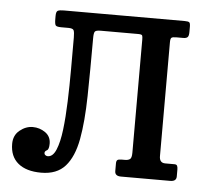

<svg xmlns="http://www.w3.org/2000/svg" viewBox="-44 -566 667 622"><g transform="rotate(5 290.0 -255.0)"><path d="M10 -75Q10 -103 29.8 -119Q49.5 -135 72 -135Q94.5 -135 112.8 -122.2Q131 -109.5 131 -86Q131 -67.5 124 -64Q117 -60.5 117 -55Q117 -50 120.8 -47.5Q124.5 -45 128 -45Q145 -45 155.2 -69.5Q165.5 -94 170.5 -135.2Q175.5 -176.5 177.2 -227.5Q179 -278.5 179 -332.5Q179 -386.5 179 -435.5Q179 -452.5 176.2 -458.8Q173.5 -465 158.5 -465H135.5Q120.5 -465 117.2 -469.5Q114 -474 114 -490V-500Q114 -514.5 119.8 -517.2Q125.5 -520 139 -520H532.5Q544 -520 547.2 -517.2Q550.5 -514.5 550.5 -503V-486Q550.5 -473 546.2 -469Q542 -465 532.5 -465H510Q498 -465 494.2 -462.2Q490.5 -459.5 490.5 -447V-77Q490.5 -55 509.5 -55H539.5Q546.5 -55 548.5 -50.5Q550.5 -46 550.5 -39V-16Q550.5 0 530.5 0H370.5Q350.5 0 350.5 -16V-41Q350.5 -49 353.8 -52Q357 -55 368.5 -55H378.5Q388.5 -55 394.5 -59Q400.5 -63 400.5 -80V-448Q400.5 -458 398.8 -461.5Q397 -465 385.5 -465H264Q248 -465 244.8 -460Q241.5 -455 241.5 -439Q241.5 -334 240 -250.8Q238.5 -167.5 227.8 -109.5Q217 -51.5 189.8 -20.8Q162.5 10 111.5 10Q63 10 36.5 -12Q10 -34 10 -75Z"/></g></svg>

Font: Besley* Narrow
Style: Regular
Weight: 400
Width: 4
Designer: Owen Earl
Foundry: indestructible type*
Version: Version 3.000; ttfautohint (v1.8.3)